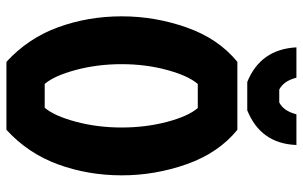

<svg xmlns="http://www.w3.org/2000/svg" viewBox="-188 -730 919 582"><g transform="rotate(90 271.0 -439.5)"><path d="M124 -879H216Q226 -840 252 -827H291Q317 -840 327 -879H420Q416 -771 315 -730H229Q130 -770 124 -879ZM374 -700Q444 -643 478 -547Q512 -451 512 -349.5Q512 -248 479 -157Q446 -66 374 0H168Q96 -66 63 -157Q30 -248 30 -349.5Q30 -451 64 -547Q98 -643 168 -700ZM235 -116H307Q332 -145 349.5 -210.5Q367 -276 367 -349Q367 -422 350 -486.5Q333 -551 308 -580H235Q210 -551 192.5 -486.5Q175 -422 175 -349Q175 -276 192.5 -210.5Q210 -145 235 -116Z"/></g></svg>

Font: Jockey One
Style: Regular
Weight: 400
Designer: TypeTogether
Foundry: TypeTogether
Version: Version 1.002